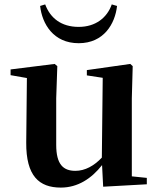

<svg xmlns="http://www.w3.org/2000/svg" viewBox="-20 -835 718 871"><path d="M162 -808C171 -727 222 -639 337 -639C451 -639 502 -727 511 -808L487 -815C466 -755 414 -713 337 -713C258 -713 208 -753 185 -815ZM448 12 646 1V-28L578 -35V-389L582 -535L571 -545L374 -517V-493L446 -482L442 -120C407 -83 366 -60 322 -60C267 -60 235 -89 235 -178V-389L240 -535L228 -545L28 -520V-494L102 -481L99 -188C98 -37 157 16 256 16C333 16 395 -25 443 -86Z"/></svg>

Font: Noto Serif CJK KR
Style: Bold
Weight: 700
Designer: Ryoko NISHIZUKA 西塚涼子 (kana & ideographs); Frank Grießhammer (Latin, Greek & Cyrillic); Wenlong ZHANG 张文龙 (bopomofo); San
Foundry: Adobe
Version: Version 2.001;hotconv 1.1.0;makeotfexe 2.6.0